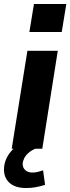

<svg xmlns="http://www.w3.org/2000/svg" viewBox="-37 -749 354 967"><path d="M22 0 101 -493H254L176 0ZM111 -588 134 -729H297L274 -588ZM95 198Q40 198 11 172Q-18 146 -17 101Q-15 53 18.5 13.5Q52 -26 103 -45L141 0Q120 9 106 21.5Q92 34 85 48Q78 62 77 76Q77 96 90.5 108Q104 120 125 120Q140 120 152.5 117Q165 114 180 109L190 182Q164 190 142 194Q120 198 95 198Z"/></svg>

Font: Nunito Sans 11pt ExtraBold
Style: Italic
Weight: 800
Italic angle: -9°
Version: Version 3.101;gftools[0.9.27]